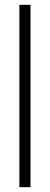

<svg xmlns="http://www.w3.org/2000/svg" viewBox="-20 -621 206 792"><path d="M60 151V-601H105.8V151Z"/></svg>

Font: Darker Grotesque Light
Style: Regular
Weight: 300
Designer: Gabriel Lam
Foundry: TypeRant
Version: Version 1.000;gftools[0.9.28]